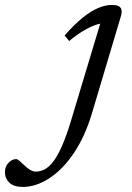

<svg xmlns="http://www.w3.org/2000/svg" viewBox="-228 -484 520 758"><path d="M135 -36.5Q107 56.5 62.8 121.5Q18.5 186.5 -34 220.2Q-86.5 254 -138 254Q-174 254 -191.2 237Q-208.5 220 -208.5 195.5Q-208.5 173 -194.2 158.5Q-180 144 -163.5 144Q-160 144 -152.2 150.2Q-144.5 156.5 -131.5 169Q-118.5 181.5 -107.5 187.5Q-96.5 193.5 -87 193.5Q-69.5 193.5 -52.8 185.2Q-36 177 -19 155.5Q-2 134 15.8 94.5Q33.5 55 52.5 -8L173.5 -410L189.5 -392.5Q172.5 -393.5 150 -385.8Q127.5 -378 100.8 -362.2Q74 -346.5 45 -322L27 -344Q66.5 -388.5 99.2 -414.8Q132 -441 160.5 -452.8Q189 -464.5 214 -464.5Q230.5 -464.5 239.8 -460Q249 -455.5 251.5 -445.5Q254 -435.5 249 -419Z"/></svg>

Font: Newsreader
Style: Italic
Weight: 400
Italic angle: -17°
Designer: Hugues Gentile
Foundry: Production Type
Version: Version 1.003